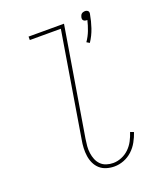

<svg xmlns="http://www.w3.org/2000/svg" viewBox="-142 -846 783 942"><g transform="rotate(-20 250.0 -375.0)"><path d="M385 -603 370 -612Q386 -635 396 -661Q406 -687 412 -713Q411 -713 410 -713Q409 -713 408 -713Q403 -713 399 -714.5Q395 -716 392 -719Q389 -722 388.5 -726.5Q388 -731 389 -736Q390 -740 392 -744.5Q394 -749 397.5 -752Q401 -755 406 -756.5Q411 -758 415 -758Q420 -758 424 -756.5Q428 -755 431 -752Q434 -749 434.5 -744.5Q435 -740 434 -736Q428 -701 416.5 -667Q405 -633 385 -603ZM292 8Q271 8 251 2Q231 -4 216.5 -17Q202 -30 193.5 -48Q185 -66 182 -86.5Q179 -107 180 -128.5Q181 -150 185 -171L275 -717H113V-735H298L204 -168Q201 -149 199.5 -131Q198 -113 200.5 -95Q203 -77 209.5 -61Q216 -45 228 -33Q240 -21 257 -15.5Q274 -10 292 -10Q314 -10 336 -19Q358 -28 375 -44.5Q392 -61 403 -82Q414 -103 421 -125L439 -118Q431 -94 418 -70.5Q405 -47 385.5 -29Q366 -11 341.5 -1.5Q317 8 292 8Z"/></g></svg>

Font: Iosevka Slab Thin
Style: Italic
Weight: 100
Italic angle: -9°
Monospace: yes
Designer: Belleve Invis
Foundry: Belleve Invis
Version: Version 11.1.1; ttfautohint (v1.8.3)